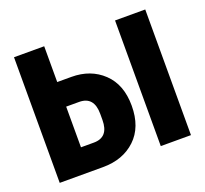

<svg xmlns="http://www.w3.org/2000/svg" viewBox="-96 -629 792 741"><g transform="rotate(-20 300.0 -258.0)"><path d="M30 -516H154V-369H212Q291 -369 342 -320.5Q393 -272 393 -185Q393 -97 341.5 -48.5Q290 0 208 0H30ZM207 -101Q268 -101 268 -172V-197Q268 -268 207 -268H154V-101ZM445 -516H569V0H445Z"/></g></svg>

Font: iA Writer Mono V
Style: Regular
Weight: 400
Designer: Mike Abbink, Paul van der Laan, Pieter van Rosmalen
Foundry: Bold Monday
Version: Version 2.000